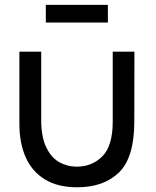

<svg xmlns="http://www.w3.org/2000/svg" viewBox="-20 -753 644 792"><path d="M169 -733H425V-660H169ZM534.5 -540 534 -252Q534 -103.5 471.2 -42Q408.5 19.5 298 19.5Q218 19.5 164.8 -13.2Q111.5 -46 85.8 -104.8Q60 -163.5 60 -241.5V-540H150V-257Q150 -188.5 170.5 -145.8Q191 -103 224.2 -84.2Q257.5 -65.5 297.5 -65.5Q361 -66 403 -109Q445 -152 445 -251.5V-540Z"/></svg>

Font: CCSD_manrope Medium
Style: Regular
Weight: 500
Designer: Mikhail Sharanda
Foundry: Mikhail Sharanda
Version: Version 4.503